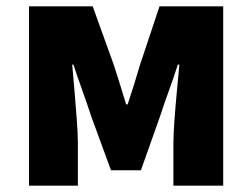

<svg xmlns="http://www.w3.org/2000/svg" viewBox="-20 -589 799 609"><path d="M72 0V-569H274L341 -383Q352 -349 361.5 -318.5Q371 -288 380 -258H385Q395 -288 404.5 -318.5Q414 -349 424 -383L486 -569H688V0H530V-132Q530 -163 533.5 -210Q537 -257 541.5 -304.5Q546 -352 549 -384H544Q532 -346 516 -302Q500 -258 488 -221L427 -49H332L269 -221Q257 -258 241 -302.5Q225 -347 213 -384H209Q212 -352 216 -304.5Q220 -257 223.5 -210Q227 -163 227 -132V0Z"/></svg>

Font: Source Han Sans TC Heavy
Style: Regular
Weight: 900
Designer: Ryoko NISHIZUKA Ë•øÂ°öÊ∂ºÂ≠ê (kana, bopomofo & ideographs); Paul D. Hunt (Latin, Greek & Cyrillic); Sandoll Communicatio
Foundry: Adobe
Version: Version 2.004;hotconv 1.0.118;makeotfexe 2.5.65603